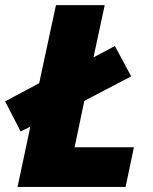

<svg xmlns="http://www.w3.org/2000/svg" viewBox="-43 -734 600 754"><path d="M176.8 -713.9H368.2L324.2 -508.8L408.2 -553.2L472.2 -434.1L288.1 -337.9L250 -155.8H482.9L450.2 0H25.9L76.2 -236.8L38.1 -217.8L-22.9 -335.9L110.8 -407.2Z"/></svg>

Font: Open Sans Extrabold
Style: Italic
Weight: 800
Italic angle: -12°
Foundry: Ascender Corporation
Version: Version 1.10